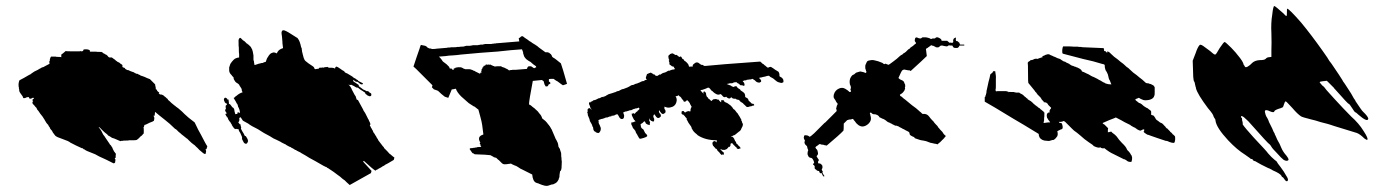

<svg xmlns="http://www.w3.org/2000/svg" viewBox="-20 -606 4607 641"><path d="M498 -324.2 480.5 -341.8Q471.7 -344.7 461.9 -349.6Q460 -349.6 459 -350.6Q458 -351.6 456.1 -351.6L450.2 -353.5L448.2 -354.5L447.3 -355.5Q446.3 -355.5 445.3 -356.4Q443.4 -356.4 442.4 -357.4L440.4 -359.4H437.5Q435.5 -359.4 434.6 -360.4Q433.6 -360.4 432.6 -361.3Q430.7 -361.3 428.7 -363.3Q426.8 -365.2 424.8 -365.2L418.9 -367.2L417 -368.2Q415 -368.2 414.1 -369.1Q413.1 -369.1 412.1 -370.1L410.2 -371.1Q409.2 -372.1 405.3 -372.1Q398.4 -375 396.5 -377.9L397.5 -378.9H396.5Q395.5 -379.9 394.5 -379.9Q392.6 -379.9 391.6 -380.9Q390.6 -380.9 389.6 -381.8L388.7 -382.8V-388.7L386.7 -390.6L384.8 -391.6Q384.8 -392.6 383.8 -392.6Q382.8 -392.6 381.8 -393.6L380.9 -394.5L378.9 -396.5Q377.9 -396.5 377 -397.5L375 -398.4L373 -399.4L371.1 -400.4L370.1 -401.4L369.1 -402.3L367.2 -403.3L365.2 -405.3L363.3 -407.2L361.3 -408.2L353.5 -414.1H345.7Q341.8 -415 337.9 -420.9Q335 -423.8 331.1 -424.8Q329.1 -426.8 326.2 -427.7L324.2 -428.7L322.3 -430.7Q322.3 -431.6 320.3 -431.6L319.3 -432.6Q300.8 -432.6 299.8 -433.6H280.3Q280.3 -437.5 279.3 -438.5Q274.4 -441.4 268.6 -441.4Q259.8 -441.4 258.8 -440.4Q258.8 -438.5 257.8 -437.5Q257.8 -436.5 256.8 -435.5Q252 -433.6 247.1 -435.5L246.1 -434.6H223.6Q200.2 -434.6 199.2 -435.5Q189.5 -426.8 184.6 -423.8V-415Q183.6 -416 174.8 -416Q167 -416 166 -417H150.4Q148.4 -415 146.5 -408.2V-404.3L145.5 -402.3L144.5 -400.4V-399.4Q144.5 -396.5 145.5 -395.5Q145.5 -393.6 144.5 -392.6Q139.6 -389.6 127.9 -383.8Q126 -381.8 120.1 -380.9Q119.1 -379.9 115.2 -377.9L111.3 -376Q109.4 -374 94.7 -367.2L85.9 -361.3L85 -360.4Q84 -359.4 83 -359.4L81.1 -357.4L78.1 -356.4Q58.6 -344.7 44.9 -337.9Q43 -334 42 -326.2V-321.3Q42 -315.4 43 -314.5Q43 -308.6 43.9 -307.6Q44.9 -303.7 43.9 -302.7Q46.9 -295.9 48.8 -293.9Q54.7 -285.2 55.7 -284.2Q56.6 -279.3 58.6 -278.3Q64.5 -278.3 65.4 -279.3Q70.3 -281.2 70.3 -282.2Q71.3 -281.2 73.2 -281.2Q73.2 -282.2 75.2 -282.2Q78.1 -279.3 78.1 -277.3Q80.1 -275.4 85 -277.3Q89.8 -279.3 90.8 -280.3Q91.8 -279.3 91.8 -278.3L93.8 -276.4Q92.8 -275.4 90.8 -275.4L88.9 -274.4Q87.9 -269.5 90.8 -266.6H88.9Q86.9 -261.7 90.8 -257.8L94.7 -253.9Q96.7 -252 97.7 -250L98.6 -249L101.6 -246.1L102.5 -244.1Q103.5 -240.2 108.4 -235.4L114.3 -226.6L122.1 -216.8Q124 -212.9 127 -209Q129.9 -205.1 129.9 -204.1L131.8 -201.2Q132.8 -198.2 137.7 -192.4L138.7 -191.4L140.6 -189.5Q140.6 -188.5 141.6 -187.5L142.6 -185.5L143.6 -183.6L145.5 -181.6Q146.5 -180.7 146.5 -178.7Q146.5 -177.7 148.4 -175.8L149.4 -173.8Q150.4 -173.8 150.4 -172.9L152.3 -170.9Q152.3 -169.9 153.3 -169.9L154.3 -168L155.3 -166L156.2 -164.1Q157.2 -163.1 158.2 -161.1L160.2 -159.2Q160.2 -158.2 162.1 -156.2Q164.1 -154.3 164.1 -153.3Q168.9 -148.4 189.5 -141.6Q210 -134.8 214.8 -129.9Q235.4 -119.1 251 -112.3Q252 -111.3 253.9 -111.3Q255.9 -111.3 256.8 -110.4L259.8 -107.4H261.7Q266.6 -102.5 286.1 -95.7Q297.9 -91.8 310.5 -84L335.9 -72.3Q351.6 -64.5 359.4 -60.5Q360.4 -61.5 362.3 -61.5L364.3 -63.5Q364.3 -67.4 365.2 -68.4V-74.2Q363.3 -76.2 363.3 -77.1V-78.1Q364.3 -79.1 366.2 -79.1V-85.9Q366.2 -90.8 367.2 -91.8L366.2 -93.8Q365.2 -93.8 365.2 -94.7Q363.3 -96.7 363.3 -97.7Q360.4 -99.6 358.4 -105.5Q356.4 -107.4 355.5 -112.3L351.6 -118.2Q350.6 -119.1 350.6 -120.1L348.6 -122.1Q347.7 -123 346.7 -124Q345.7 -125 345.7 -126Q335.9 -139.6 331.1 -147.5Q330.1 -148.4 328.1 -152.3L326.2 -154.3L325.2 -156.2Q324.2 -156.2 324.2 -157.2Q321.3 -162.1 318.4 -168.9Q314.5 -175.8 309.6 -180.7V-181.6Q310.5 -180.7 312.5 -180.7L324.2 -168.9Q331.1 -162.1 336.9 -158.2L339.8 -155.3L340.8 -153.3Q342.8 -153.3 343.8 -152.3L345.7 -151.4Q345.7 -150.4 346.7 -150.4Q347.7 -150.4 348.6 -149.4Q349.6 -148.4 350.6 -148.4Q352.5 -145.5 361.3 -143.6L381.8 -134.8Q383.8 -134.8 384.8 -135.7H388.7Q389.6 -136.7 399.4 -136.7Q410.2 -136.7 411.1 -137.7H425.8Q435.5 -137.7 437.5 -139.6Q438.5 -140.6 441.4 -142.6L443.4 -144.5L447.3 -148.4L448.2 -149.4Q449.2 -150.4 450.2 -151.4Q451.2 -152.3 452.1 -152.3L454.1 -154.3L456.1 -156.2L457 -158.2L459 -159.2Q460 -160.2 460 -165V-170.9Q460 -180.7 459 -181.6Q460 -181.6 460.9 -182.6V-184.6Q461.9 -185.5 461.9 -188.5Q462.9 -189.5 463.9 -189.5Q464.8 -189.5 465.8 -190.4L464.8 -189.5H465.8Q472.7 -193.4 479.5 -196.3Q491.2 -200.2 494.1 -203.1Q494.1 -207 495.1 -208V-213.9Q494.1 -214.8 494.1 -216.8L492.2 -218.8H491.2L497.1 -220.7Q496.1 -222.7 497.1 -226.6Q497.1 -231.4 498 -232.4Q507.8 -223.6 530.3 -206.1Q546.9 -193.4 562.5 -177.7L564.5 -175.8Q567.4 -174.8 569.3 -172.9L578.1 -164.1L580.1 -163.1Q585.9 -157.2 592.8 -152.3L602.5 -144.5Q603.5 -143.6 605.5 -142.6L607.4 -140.6L611.3 -136.7Q621.1 -127 626 -124L627 -123L628.9 -122.1L630.9 -120.1L634.8 -116.2Q640.6 -111.3 645.5 -105.5Q647.5 -103.5 657.2 -95.7Q661.1 -91.8 666 -91.8L668 -99.6Q668.9 -102.5 666 -107.4H667Q670.9 -108.4 669.9 -111.3L670.9 -113.3Q671.9 -114.3 671.9 -118.2Q668.9 -121.1 650.4 -157.2Q643.6 -168 629.9 -197.3Q606.4 -214.8 595.7 -225.6L587.9 -233.4Q585 -235.4 580.1 -240.2Q576.2 -244.1 567.4 -250L565.4 -252Q563.5 -252.9 562.5 -253.9Q561.5 -254.9 551.8 -262.7L546.9 -267.6Q543.9 -269.5 541 -272.5Q541 -274.4 540 -274.4Q539.1 -275.4 539.1 -276.4L537.1 -277.3L534.2 -280.3Q533.2 -281.2 532.2 -282.2Q531.2 -283.2 530.3 -283.2Q527.3 -287.1 522.5 -289.1Q516.6 -292 514.6 -290L511.7 -293L509.8 -293.9Q509.8 -294.9 510.7 -294.9L511.7 -296.9Q510.7 -297.9 507.8 -299.8L504.9 -302.7Q503.9 -303.7 503.9 -305.7L502 -307.6Q502 -306.6 500 -308.6V-310.5V-313.5Q499 -314.5 499 -318.4Q498 -319.3 498 -324.2Z M778.3 -425.8V-414.1Q766.6 -413.1 759.8 -406.2Q753.9 -400.4 749 -392.6L745.1 -380.9V-371.1Q745.1 -363.3 752 -356.4L753.9 -354.5Q753.9 -353.5 754.9 -352.5L755.9 -351.6L759.8 -347.7V-345.7Q759.8 -341.8 762.7 -337.9Q765.6 -332 770.5 -329.1Q773.4 -328.1 776.4 -325.2L778.3 -323.2Q779.3 -322.3 779.3 -321.3Q780.3 -318.4 782.2 -316.4Q783.2 -316.4 783.2 -314.5L784.2 -313.5Q785.2 -312.5 785.2 -311.5Q785.2 -310.5 786.1 -310.5Q787.1 -309.6 787.1 -305.7Q787.1 -301.8 789.1 -299.8Q790 -298.8 790 -297.9Q779.3 -294.9 769.5 -286.1L767.6 -285.2L764.6 -282.2Q763.7 -281.2 762.7 -280.3Q761.7 -279.3 760.7 -279.3H759.8Q763.7 -273.4 768.6 -264.6Q768.6 -262.7 770.5 -260.7Q772.5 -258.8 773.4 -255.9Q773.4 -253.9 774.4 -252.9Q774.4 -250 775.4 -249Q780.3 -240.2 781.2 -230.5L779.3 -229.5Q779.3 -228.5 778.3 -228.5Q777.3 -228.5 777.3 -230.5H776.4Q776.4 -231.4 775.4 -231.4Q772.5 -231.4 772.5 -227.5V-225.6Q766.6 -225.6 765.6 -224.6Q764.6 -227.5 762.7 -235.4Q762.7 -242.2 758.8 -246.1Q757.8 -246.1 756.8 -247.1L754.9 -249L749 -256.8Q747.1 -258.8 745.1 -258.8Q744.1 -259.8 744.1 -260.7V-263.7V-265.6Q743.2 -266.6 743.2 -273.4H740.2Q739.3 -273.4 739.3 -274.4L738.3 -276.4Q733.4 -281.2 730.5 -279.3Q727.5 -277.3 727.5 -274.4Q727.5 -270.5 728.5 -269.5V-268.6Q729.5 -268.6 729.5 -267.6Q729.5 -265.6 730.5 -264.6Q733.4 -260.7 735.4 -260.7Q736.3 -259.8 737.3 -260.7V-258.8Q737.3 -256.8 738.3 -256.8L736.3 -255.9L733.4 -252.9V-249Q733.4 -245.1 734.4 -244.1Q729.5 -236.3 733.4 -233.4Q735.4 -229.5 737.3 -227.5L735.4 -226.6Q733.4 -226.6 733.4 -225.6Q732.4 -225.6 732.4 -224.6Q732.4 -223.6 733.4 -222.7L734.4 -220.7L735.4 -218.8Q736.3 -218.8 736.3 -217.8Q737.3 -216.8 737.3 -214.8Q738.3 -213.9 740.2 -213.9Q741.2 -207 746.1 -201.2L749 -198.2L751 -194.3Q751 -193.4 752.9 -191.4Q753.9 -191.4 753.9 -189.5Q753.9 -187.5 754.9 -187.5Q755.9 -184.6 758.8 -181.6L759.8 -179.7L763.7 -175.8Q764.6 -174.8 765.6 -174.8Q766.6 -175.8 767.6 -175.8H769.5Q769.5 -174.8 772.5 -174.8H776.4Q777.3 -168 782.2 -162.1L788.1 -148.4V-144.5V-141.6Q789.1 -140.6 789.1 -139.6Q789.1 -138.7 790 -137.7Q791 -136.7 791 -135.7Q791 -134.8 792 -133.8Q793 -132.8 794.9 -128.9Q801.8 -123 805.7 -128.9Q807.6 -132.8 808.6 -135.7Q807.6 -135.7 807.6 -136.7V-138.7Q806.6 -139.6 806.6 -141.6L800.8 -151.4Q798.8 -152.3 797.9 -151.4Q796.9 -152.3 794.9 -157.2L793 -161.1L791 -164.1Q790 -165 788.1 -168.9Q787.1 -169.9 787.1 -170.9Q787.1 -171.9 786.1 -172.9L784.2 -176.8Q785.2 -177.7 785.2 -180.7Q785.2 -181.6 784.2 -182.6V-184.6Q783.2 -185.5 783.2 -189.5Q782.2 -190.4 782.2 -191.4H780.3Q778.3 -193.4 777.3 -195.3L775.4 -197.3Q779.3 -201.2 779.3 -207Q779.3 -210.9 778.3 -211.9Q782.2 -213.9 783.2 -214.8L791 -203.1L808.6 -193.4Q818.4 -185.5 840.8 -174.8Q861.3 -161.1 880.9 -151.4Q893.6 -142.6 904.3 -138.7Q918.9 -131.8 920.9 -129.9L928.7 -126Q930.7 -125 933.1 -124Q935.5 -123 935.5 -122.1Q945.3 -117.2 946.3 -116.2Q951.2 -115.2 952.1 -113.3L958 -110.4Q961.9 -108.4 962.9 -107.4Q964.8 -105.5 965.8 -105.5Q967.8 -105.5 968.8 -104.5Q968.8 -103.5 970.7 -103.5L971.7 -102.5Q972.7 -101.6 973.6 -101.6Q974.6 -101.6 975.6 -100.6Q984.4 -96.7 986.3 -94.7L1000 -86.9Q1009.8 -80.1 1032.2 -68.4L1059.6 -52.7L1063.5 -50.8L1067.4 -48.8Q1069.3 -48.8 1070.3 -47.9L1072.3 -45.9L1074.2 -44.9Q1077.1 -43.9 1079.1 -42L1093.8 -32.2Q1103.5 -25.4 1105.5 -23.4Q1107.4 -21.5 1116.2 -15.6Q1122.1 -9.8 1127.9 -5.9L1130.9 -3.9L1137.7 2.9Q1138.7 3.9 1142.1 6.8Q1145.5 9.8 1147.5 11.7Q1168.9 0 1218.8 -28.3Q1218.8 -32.2 1219.7 -33.2Q1220.7 -34.2 1220.7 -35.2Q1199.2 -58.6 1191.4 -67.4Q1194.3 -67.4 1195.3 -68.4Q1222.7 -43 1233.4 -36.1L1234.4 -37.1Q1236.3 -39.1 1239.3 -40Q1240.2 -40 1241.7 -41Q1243.2 -42 1244.1 -43Q1245.1 -43.9 1246.1 -43.9L1250 -45.9Q1253.9 -47.9 1254.9 -48.8Q1256.8 -50.8 1259.8 -51.8Q1262.7 -52.7 1265.6 -55.7Q1270.5 -57.6 1294.9 -72.3Q1294.9 -75.2 1295.9 -76.2Q1295.9 -79.1 1296.9 -80.1Q1294.9 -81.1 1292.5 -83Q1290 -85 1289.1 -85.9Q1286.1 -87.9 1283.2 -90.8Q1283.2 -91.8 1282.2 -91.8Q1281.2 -91.8 1280.3 -92.8Q1276.4 -96.7 1273.4 -100.6L1263.7 -110.4L1262.7 -111.3Q1261.7 -111.3 1261.7 -113.3Q1261.7 -115.2 1260.7 -115.2L1256.8 -119.1Q1255.9 -120.1 1255.9 -121.1L1253.9 -123L1252.9 -125L1251 -127Q1245.1 -134.8 1242.2 -138.7Q1242.2 -140.6 1241.2 -141.6Q1239.3 -143.6 1238.3 -145.5L1235.4 -151.4Q1233.4 -153.3 1230.5 -159.2Q1230.5 -160.2 1229.5 -160.2L1228.5 -162.1L1226.6 -164.1L1225.6 -167L1224.6 -169.9Q1222.7 -171.9 1220.7 -176.8Q1218.8 -178.7 1217.8 -181.6Q1216.8 -184.6 1214.8 -186.5Q1214.8 -188.5 1215.8 -189.5L1216.8 -191.4L1214.8 -197.3Q1210.9 -204.1 1210.9 -206.1Q1209 -208 1206.1 -214.8Q1202.1 -221.7 1199.2 -228.5Q1195.3 -234.4 1193.4 -237.3L1192.4 -240.2Q1177.7 -266.6 1174.8 -272.5H1172.9Q1170.9 -272.5 1170.9 -273.4Q1170.9 -275.4 1169.9 -276.4L1168 -282.2Q1168 -284.2 1167 -285.2Q1165 -287.1 1164.1 -289.1Q1158.2 -300.8 1155.3 -305.7Q1150.4 -318.4 1142.6 -324.2Q1144.5 -322.3 1149.4 -322.3Q1151.4 -322.3 1152.3 -323.2L1162.1 -318.4Q1163.1 -317.4 1167 -315.4L1170.9 -313.5H1174.8Q1181.6 -307.6 1186.5 -304.7Q1193.4 -300.8 1195.3 -298.8L1197.3 -297.9Q1199.2 -296.9 1199.2 -295.9Q1199.2 -293.9 1200.2 -293L1202.1 -291Q1203.1 -291 1204.1 -290L1205.1 -289.1L1207 -287.1Q1209 -287.1 1210 -286.1Q1214.8 -283.2 1218.8 -286.1Q1219.7 -287.1 1219.7 -291Q1219.7 -293 1218.8 -293.9Q1216.8 -295.9 1213.9 -296.9L1210 -300.8Q1209 -301.8 1207 -301.8H1203.1Q1203.1 -302.7 1200.2 -303.7L1196.3 -305.7Q1192.4 -306.6 1189.5 -309.6Q1180.7 -316.4 1177.7 -318.4V-321.3V-322.3Q1166 -330.1 1160.2 -334Q1160.2 -335 1159.2 -335.9V-337.9Q1158.2 -338.9 1158.2 -339.8Q1159.2 -338.9 1163.1 -336.9Q1167 -333 1169.9 -333H1173.8L1175.8 -331.1L1177.7 -330.1L1179.7 -328.1Q1183.6 -324.2 1187.5 -324.2Q1191.4 -324.2 1191.4 -326.2V-328.1L1175.8 -335.9V-336.9Q1175.8 -337.9 1173.8 -338.9L1171.9 -339.8L1169.9 -340.8L1168 -342.8L1164.1 -344.7Q1164.1 -345.7 1162.1 -345.7L1161.1 -346.7L1159.2 -347.7L1156.2 -350.6L1136.7 -362.3L1135.7 -361.3L1133.8 -363.3Q1132.8 -363.3 1131.8 -364.3L1130.9 -365.2Q1129.9 -366.2 1129.9 -367.2Q1127.9 -369.1 1126 -370.1Q1123 -371.1 1121.1 -373L1119.1 -374Q1119.1 -375 1118.2 -375L1109.4 -380.9Q1105.5 -382.8 1103.5 -383.8Q1101.6 -383.8 1099.6 -380.9Q1098.6 -379.9 1098.6 -377Q1093.8 -379.9 1086.9 -379.9H1078.1Q1075.2 -380.9 1073.2 -382.8Q1072.3 -381.8 1064.5 -381.8Q1063.5 -380.9 1061.5 -380.9Q1060.5 -379.9 1059.6 -379.9Q1058.6 -380.9 1057.6 -380.9Q1056.6 -379.9 1045.9 -379.9Q1044.9 -378.9 1044.9 -377L1032.2 -375Q1029.3 -377 1029.3 -377.9V-378.9L1028.3 -380.9Q1028.3 -382.8 1009.8 -394.5L1000 -402.3L998 -404.3L997.1 -406.2Q996.1 -406.2 996.1 -407.2Q996.1 -409.2 995.1 -410.2L994.1 -412.1Q993.2 -415 991.2 -422.9Q990.2 -427.7 988.3 -434.6Q988.3 -440.4 987.3 -441.4V-445.3Q986.3 -445.3 986.3 -447.3L985.4 -448.2Q981.4 -467.8 975.6 -475.6Q972.7 -480.5 970.7 -480.5Q936.5 -502.9 930.7 -503.9Q929.7 -504.9 926.8 -504.9Q921.9 -504.9 920.9 -501Q919.9 -500 919.9 -495.1Q921.9 -482.4 922.9 -465.8Q922.9 -457 923.8 -456.1Q923.8 -450.2 924.8 -449.2V-445.3Q912.1 -441.4 907.2 -433.6Q904.3 -427.7 903.3 -427.7Q897.5 -431.6 891.6 -430.7Q884.8 -428.7 881.8 -425.8Q877 -420.9 874 -415Q871.1 -412.1 867.2 -399.4Q864.3 -399.4 863.3 -398.4Q861.3 -398.4 860.4 -397.5Q859.4 -397.5 858.4 -396.5Q857.4 -395.5 852.5 -395.5Q851.6 -394.5 848.6 -394.5Q847.7 -393.6 844.7 -393.6L838.9 -391.6L830.1 -388.7Q829.1 -389.6 829.1 -393.6Q828.1 -394.5 828.1 -398.4Q828.1 -402.3 827.1 -403.3Q826.2 -404.3 826.2 -408.2V-420.9Q824.2 -435.5 821.3 -442.4Q819.3 -444.3 818.4 -447.3L817.4 -449.2L811.5 -455.1L809.6 -457Q808.6 -457 807.6 -458L805.7 -460Q804.7 -460.9 803.7 -460.9Q802.7 -460.9 802.7 -461.9L796.9 -467.8L791 -471.7L784.2 -478.5Q780.3 -481.4 778.3 -476.6Q777.3 -475.6 777.3 -474.6Q776.4 -473.6 776.4 -471.7Q776.4 -448.2 777.3 -447.3Q777.3 -426.8 778.3 -425.8Z M1812.5 -334V-341.8Q1813.5 -342.8 1828.1 -342.8Q1836.9 -335.9 1841.8 -334Q1849.6 -328.1 1853.5 -325.2L1859.4 -321.3L1868.2 -324.2L1873 -326.2Q1857.4 -381.8 1852.5 -394.5L1837.9 -406.2Q1832 -411.1 1826.2 -414.1L1823.2 -417Q1822.3 -421.9 1818.4 -425.8L1816.4 -426.8Q1816.4 -427.7 1815.4 -427.7L1813.5 -429.7L1807.6 -431.6H1800.8L1779.3 -447.3Q1776.4 -449.2 1772.5 -453.1Q1769.5 -454.1 1766.6 -457L1764.6 -458Q1755.9 -462.9 1752.9 -465.8Q1747.1 -468.8 1745.1 -470.7Q1744.1 -470.7 1744.1 -471.7L1742.2 -472.7L1740.2 -474.6L1738.3 -475.6Q1730.5 -480.5 1727.5 -483.4L1723.6 -485.4Q1721.7 -485.4 1720.7 -484.4L1718.8 -483.4L1716.8 -481.4Q1712.9 -478.5 1711.9 -478.5Q1711.9 -474.6 1712.9 -473.6Q1712.9 -468.8 1713.9 -467.8Q1685.5 -465.8 1642.6 -461.9Q1636.7 -461.9 1634.8 -460.9H1630.9Q1629.9 -460 1624 -460Q1622.1 -459 1616.2 -459H1603.5H1598.6Q1596.7 -458 1593.8 -458Q1592.8 -457 1590.8 -457H1584Q1583 -456.1 1578.1 -456.1Q1577.1 -455.1 1574.2 -455.1H1571.3H1560.5Q1556.6 -455.1 1555.7 -454.1Q1550.8 -454.1 1549.8 -453.1H1540H1536.1Q1535.2 -452.1 1532.2 -452.1Q1531.2 -451.2 1530.3 -451.2Q1529.3 -450.2 1517.6 -450.2Q1516.6 -449.2 1505.9 -449.2Q1504.9 -448.2 1493.2 -448.2H1485.4Q1484.4 -447.3 1479.5 -447.3H1474.6Q1473.6 -446.3 1471.7 -446.3H1470.7Q1449.2 -444.3 1436.5 -443.4Q1435.5 -442.4 1421.9 -442.4L1419.9 -443.4Q1418 -443.4 1417 -444.3H1413.1L1409.2 -446.3L1407.2 -447.3L1403.3 -451.2L1399.4 -453.1Q1388.7 -455.1 1384.8 -456.1Q1384.8 -454.1 1383.8 -453.1Q1382.8 -452.1 1382.8 -450.2Q1382.8 -448.2 1381.8 -447.3Q1380.9 -446.3 1380.9 -444.3Q1380.9 -442.4 1379.9 -441.4Q1376 -429.7 1371.1 -416L1360.4 -383.8L1369.1 -376Q1377 -368.2 1391.6 -353.5Q1406.2 -338.9 1423.8 -321.3L1421.9 -314.5L1428.7 -307.6L1437.5 -304.7L1442.4 -302.7Q1453.1 -292 1464.8 -283.2L1476.6 -279.3Q1480.5 -289.1 1488.3 -307.6Q1494.1 -307.6 1495.1 -308.6Q1498 -308.6 1499 -309.6H1502Q1505.9 -297.9 1519.5 -284.2L1544.9 -261.7Q1556.6 -253.9 1561.5 -251L1564.5 -250Q1567.4 -248 1569.3 -246.1Q1571.3 -245.1 1574.2 -242.2L1577.1 -240.2L1584 -214.8Q1587.9 -201.2 1589.8 -188.5L1593.8 -157.2Q1592.8 -156.2 1591.8 -156.2Q1579.1 -152.3 1579.1 -142.6Q1579.1 -138.7 1582 -132.8L1583 -130.9Q1584 -130.9 1584 -129.9Q1583 -128.9 1582 -128.9V-125Q1584 -123 1585 -123Q1584 -122.1 1584 -120.1Q1585.9 -118.2 1586.9 -116.2Q1585.9 -115.2 1580.1 -115.2Q1573.2 -115.2 1572.3 -114.3Q1571.3 -113.3 1566.4 -113.3Q1565.4 -112.3 1559.6 -112.3Q1558.6 -111.3 1550.8 -111.3Q1545.9 -109.4 1549.8 -105.5Q1555.7 -96.7 1556.6 -95.7Q1558.6 -93.8 1560.5 -93.8L1562.5 -92.8Q1562.5 -91.8 1563.5 -91.8Q1564.5 -90.8 1567.4 -90.8Q1603.5 -89.8 1617.2 -87.9L1621.1 -85.9Q1623 -84 1625 -84L1628.9 -81.1L1636.7 -79.1L1643.6 -72.3H1644.5L1646.5 -70.3L1648.4 -68.4L1651.4 -65.4L1655.3 -61.5Q1659.2 -57.6 1663.1 -57.6H1666Q1674.8 -57.6 1675.8 -58.6Q1681.6 -58.6 1682.6 -59.6H1686.5Q1686.5 -58.6 1698.2 -53.7Q1703.1 -52.7 1710 -47.9Q1719.7 -41 1721.7 -41Q1738.3 -33.2 1756.8 -23.4Q1758.8 -1 1769.5 3.9L1775.4 5.9Q1777.3 5.9 1778.3 6.8Q1779.3 7.8 1780.3 7.8Q1787.1 9.8 1788.1 10.7Q1789.1 11.7 1791 11.7Q1798.8 14.6 1804.7 14.6Q1808.6 14.6 1809.6 13.7Q1812.5 13.7 1813.5 12.7Q1816.4 11.7 1822.3 9.8Q1827.1 9.8 1828.1 8.8L1832 6.8Q1838.9 3.9 1842.8 -2.9L1843.8 -4.9Q1843.8 -5.9 1844.7 -6.8L1845.7 -7.8V-9.8Q1845.7 -11.7 1846.7 -12.7Q1847.7 -13.7 1847.7 -15.6Q1847.7 -24.4 1848.6 -25.4Q1848.6 -30.3 1849.6 -31.2V-34.2Q1851.6 -34.2 1852.5 -37.1Q1855.5 -41 1855.5 -63.5V-68.4Q1854.5 -69.3 1854.5 -79.1Q1853.5 -81.1 1853.5 -91.8Q1853.5 -96.7 1852.5 -97.7Q1851.6 -98.6 1851.6 -100.6Q1851.6 -102.5 1850.6 -103.5Q1849.6 -104.5 1849.6 -107.4L1848.6 -109.4L1847.7 -111.3Q1845.7 -113.3 1845.7 -114.3Q1843.8 -116.2 1843.8 -121.1Q1842.8 -129.9 1837.9 -137.7Q1834 -143.6 1833 -147.5L1821.3 -174.8L1820.3 -175.8L1819.3 -177.7L1818.4 -179.7Q1816.4 -181.6 1815.4 -184.6L1813.5 -186.5Q1812.5 -187.5 1812.5 -188.5L1810.5 -190.4Q1806.6 -196.3 1800.8 -202.1Q1799.8 -203.1 1790 -210.9Q1788.1 -219.7 1781.2 -226.6Q1776.4 -234.4 1766.6 -242.2L1765.6 -243.2L1763.7 -245.1L1761.7 -246.1L1759.8 -248Q1757.8 -249 1756.8 -250L1754.9 -252Q1753.9 -252.9 1751 -254.9Q1748 -255.9 1746.1 -257.8Q1746.1 -269.5 1758.8 -335.9Q1782.2 -337.9 1789.1 -338.9L1794.9 -335Q1796.9 -327.1 1797.9 -324.2Q1800.8 -318.4 1801.8 -317.4Q1807.6 -317.4 1808.6 -318.4Q1811.5 -322.3 1811.5 -324.2H1812.5L1817.4 -327.1Q1818.4 -328.1 1816.4 -331.1Q1814.5 -333 1812.5 -334ZM1770.5 -381.8 1766.6 -379.9Q1765.6 -378.9 1764.6 -378.9Q1763.7 -378.9 1763.7 -377.9Q1762.7 -378.9 1758.8 -380.9Q1754.9 -384.8 1750 -384.8Q1744.1 -384.8 1743.2 -383.8Q1740.2 -380.9 1739.3 -376Q1727.5 -375 1702.1 -373H1691.4Q1690.4 -372.1 1683.6 -372.1Q1682.6 -371.1 1679.7 -371.1Q1678.7 -371.1 1676.8 -373Q1674.8 -375 1673.8 -375Q1669.9 -377 1668 -377.9L1664.1 -379.9L1655.3 -382.8L1653.3 -384.8H1650.4H1644.5Q1633.8 -384.8 1632.8 -383.8Q1630.9 -383.8 1629.9 -384.8Q1628.9 -385.7 1627 -385.7L1625 -386.7Q1622.1 -387.7 1618.2 -389.6Q1618.2 -390.6 1617.2 -390.6Q1614.3 -390.6 1613.3 -389.6Q1612.3 -389.6 1611.3 -390.6Q1607.4 -390.6 1607.4 -389.6Q1606.4 -390.6 1603.5 -390.6Q1600.6 -390.6 1599.6 -386.7H1597.7Q1594.7 -386.7 1594.7 -385.7Q1593.8 -384.8 1593.8 -382.8V-381.8H1591.8Q1590.8 -381.8 1590.8 -377.9L1589.8 -377L1588.9 -376Q1586.9 -374 1587.9 -373V-370.1Q1586.9 -370.1 1586.9 -369.1Q1585.9 -367.2 1586.9 -366.2Q1587.9 -365.2 1587.9 -364.3Q1586.9 -363.3 1584 -363.3Q1583 -362.3 1583 -359.4Q1578.1 -361.3 1573.2 -364.3Q1566.4 -367.2 1564.5 -369.1Q1559.6 -370.1 1557.6 -372.1L1551.8 -374Q1550.8 -375 1544.9 -375H1537.1Q1536.1 -374 1530.3 -376Q1529.3 -377 1527.3 -377Q1525.4 -378.9 1522.5 -379.9Q1521.5 -380.9 1518.6 -380.9Q1517.6 -381.8 1516.6 -381.8Q1513.7 -381.8 1512.7 -380.9Q1511.7 -380.9 1510.7 -381.8Q1506.8 -381.8 1506.8 -380.9Q1505.9 -378.9 1503.9 -380.9Q1502.9 -381.8 1501 -379.9L1499 -377.9Q1498 -377 1497.1 -377.9Q1495.1 -379.9 1495.1 -377Q1495.1 -375 1494.1 -374V-373L1493.2 -372.1L1490.2 -374L1486.3 -377.9Q1485.4 -377 1482.4 -377L1480.5 -378.9Q1480.5 -381.8 1479.5 -382.8L1474.6 -387.7L1470.7 -391.6Q1468.8 -393.6 1466.8 -394.5L1459 -400.4Q1456.1 -403.3 1455.1 -406.2L1453.1 -408.2L1452.1 -409.2Q1451.2 -410.2 1451.2 -411.1L1445.3 -417L1468.8 -418.9Q1469.7 -418.9 1472.2 -419.4Q1474.6 -419.9 1479.5 -420.4Q1484.4 -420.9 1489.3 -420.9Q1505.9 -421.9 1518.6 -423.8Q1559.6 -427.7 1584 -429.7Q1647.5 -433.6 1685.5 -438.5Q1716.8 -441.4 1722.7 -441.4Q1723.6 -440.4 1725.6 -433.6Q1726.6 -432.6 1726.6 -427.7L1729.5 -418.9Q1731.4 -414.1 1732.4 -414.1Q1732.4 -413.1 1737.3 -408.2Q1746.1 -401.4 1751 -399.4Q1758.8 -391.6 1769.5 -384.8V-383.8Q1770.5 -382.8 1770.5 -381.8Z M2460 -334V-335.9Q2462.9 -335.9 2463.9 -336.9Q2464.8 -337.9 2468.8 -337.9H2470.7L2472.7 -338.9Q2472.7 -339.8 2473.6 -339.8H2477.5Q2478.5 -340.8 2485.4 -340.8L2493.2 -342.8L2495.1 -340.8Q2499 -338.9 2500 -337.9L2503.9 -334L2506.8 -332Q2507.8 -331.1 2509.8 -331.1Q2511.7 -331.1 2512.7 -330.1Q2516.6 -330.1 2517.6 -331.1Q2517.6 -332 2519.5 -332L2520.5 -333Q2520.5 -335 2521.5 -335Q2520.5 -340.8 2514.6 -344.7Q2514.6 -345.7 2515.6 -346.7Q2519.5 -346.7 2520.5 -347.7H2523.4L2525.4 -348.6L2535.2 -350.6L2541 -352.5Q2545.9 -352.5 2546.9 -353.5Q2552.7 -347.7 2556.6 -346.7Q2562.5 -343.8 2566.4 -339.8L2568.4 -337.9L2570.3 -336.9L2572.3 -335Q2576.2 -332 2580.1 -331.1L2587.9 -329.1Q2590.8 -329.1 2591.8 -330.1Q2593.8 -330.1 2594.7 -331.1Q2595.7 -332 2595.7 -335Q2595.7 -340.8 2592.8 -343.8Q2588.9 -348.6 2583 -350.6Q2582 -351.6 2582 -359.4Q2580.1 -365.2 2579.1 -366.2Q2577.1 -368.2 2576.2 -368.2Q2575.2 -368.2 2573.2 -370.1Q2570.3 -371.1 2561.5 -377.9Q2560.5 -378.9 2556.6 -380.9Q2555.7 -380.9 2553.7 -382.8Q2548.8 -382.8 2543.9 -379.9Q2541 -380.9 2536.1 -385.7L2535.2 -386.7L2533.2 -387.7L2531.2 -389.6L2529.3 -391.6L2527.3 -392.6L2525.4 -393.6L2522.5 -396.5L2520.5 -398.4Q2519.5 -398.4 2519.5 -399.4L2517.6 -400.4Q2378.9 -390.6 2333 -385.7Q2328.1 -386.7 2327.1 -388.7Q2326.2 -389.6 2321.3 -389.6Q2320.3 -390.6 2319.3 -390.6Q2318.4 -390.6 2318.4 -391.6Q2318.4 -392.6 2316.4 -392.6L2315.4 -393.6Q2312.5 -396.5 2308.6 -397.5Q2302.7 -398.4 2297.9 -393.6Q2291 -389.6 2293 -383.8H2288.1Q2283.2 -383.8 2282.2 -382.8Q2279.3 -384.8 2279.3 -386.7Q2279.3 -389.6 2277.3 -391.6Q2277.3 -392.6 2276.4 -392.6L2275.4 -394.5L2273.4 -396.5L2271.5 -398.4Q2267.6 -402.3 2264.6 -403.3Q2263.7 -406.2 2261.7 -408.2Q2260.7 -409.2 2260.7 -408.2Q2259.8 -408.2 2258.8 -409.2Q2256.8 -411.1 2256.8 -413.1L2254.9 -415Q2253.9 -416 2253.9 -417Q2252 -418 2251 -417Q2250 -416 2247.1 -416L2244.1 -418.9Q2244.1 -419.9 2242.2 -419.9L2241.2 -420.9Q2239.3 -422.9 2237.3 -422.9Q2236.3 -421.9 2233.4 -422.9Q2232.4 -423.8 2231.4 -424.8Q2230.5 -425.8 2229.5 -425.8Q2228.5 -425.8 2227.5 -426.8L2226.6 -427.7Q2221.7 -427.7 2220.7 -426.8Q2219.7 -425.8 2216.8 -425.8V-423.8Q2215.8 -422.9 2215.8 -423.8Q2214.8 -423.8 2213.9 -422.9Q2210 -418.9 2211.9 -413.1Q2211.9 -408.2 2214.8 -405.3L2212.9 -404.3Q2212.9 -400.4 2214.8 -398.4V-391.6Q2214.8 -390.6 2219.7 -387.7Q2223.6 -383.8 2226.6 -383.8H2228.5Q2230.5 -381.8 2230.5 -379.9Q2231.4 -378.9 2233.4 -376Q2231.4 -374 2229.5 -374Q2224.6 -374 2223.6 -373Q2221.7 -373 2220.7 -372.1Q2218.8 -372.1 2217.8 -371.1Q2216.8 -371.1 2215.8 -370.1H2211.9L2208 -368.2Q2207 -367.2 2203.1 -365.2Q2202.1 -364.3 2198.2 -364.3V-362.3Q2196.3 -364.3 2191.4 -361.3L2189.5 -360.4Q2189.5 -359.4 2188.5 -359.4Q2187.5 -359.4 2186.5 -358.4L2185.5 -357.4L2184.6 -356.4Q2183.6 -357.4 2181.6 -357.4L2179.7 -355.5H2178.7L2176.8 -353.5Q2175.8 -352.5 2174.8 -352.5Q2172.9 -354.5 2172.9 -352.5Q2172.9 -351.6 2171.9 -352.5Q2170.9 -353.5 2168.9 -353.5Q2167 -353.5 2167 -355.5L2165 -357.4H2162.1L2160.2 -359.4Q2159.2 -359.4 2157.2 -360.8Q2155.3 -362.3 2153.3 -363.3Q2151.4 -365.2 2151.4 -363.3Q2151.4 -362.3 2150.4 -362.3Q2148.4 -361.3 2147.5 -362.3Q2146.5 -363.3 2145.5 -361.3V-360.4Q2139.6 -359.4 2139.6 -357.4L2136.7 -348.6Q2134.8 -343.8 2139.6 -340.8Q2137.7 -338.9 2135.7 -338.9Q2132.8 -338.9 2130.9 -336.9V-335Q2126 -336.9 2116.2 -331.1Q2105.5 -326.2 2098.6 -325.2V-323.2L2097.7 -324.2Q2096.7 -323.2 2095.7 -323.2Q2094.7 -322.3 2092.8 -322.3Q2088.9 -322.3 2087.9 -321.3Q2086.9 -320.3 2085.9 -320.3Q2076.2 -313.5 2060.5 -308.6Q2056.6 -308.6 2055.7 -307.6Q2054.7 -306.6 2053.7 -306.6Q2048.8 -304.7 2047.9 -303.7L2046.9 -302.7L2045.9 -301.8L2044.9 -302.7L2039.1 -300.8L2037.1 -299.8L2035.2 -298.8Q2034.2 -297.9 2032.2 -297.9L2023.4 -294.9Q2017.6 -293 2013.7 -292Q2009.8 -291 2007.8 -289.1Q2006.8 -289.1 2005.9 -288.1L2003.9 -287.1Q2002 -285.2 2001 -285.2Q2000 -284.2 1998 -284.2Q1997.1 -283.2 1994.1 -283.2V-281.2Q1993.2 -281.2 1992.2 -282.2Q1992.2 -283.2 1987.3 -281.2Q1983.4 -279.3 1982.4 -278.3Q1978.5 -278.3 1977.5 -277.3Q1972.7 -275.4 1971.7 -274.4Q1970.7 -273.4 1969.7 -273.4Q1968.8 -272.5 1966.8 -272.5Q1965.8 -271.5 1961.9 -271.5Q1958 -267.6 1951.2 -265.6V-264.6V-263.7H1950.2L1949.2 -264.6H1948.2Q1947.3 -264.6 1947.3 -263.7H1946.3Q1947.3 -261.7 1946.3 -260.7Q1946.3 -257.8 1947.3 -256.8Q1948.2 -255.9 1950.2 -249Q1951.2 -244.1 1954.1 -242.2V-240.2H1953.1Q1953.1 -242.2 1950.2 -244.1Q1947.3 -246.1 1945.3 -244.1Q1941.4 -243.2 1941.4 -237.3Q1942.4 -236.3 1942.4 -234.4L1941.4 -233.4Q1940.4 -232.4 1940.4 -231.4L1942.4 -225.6V-221.7Q1949.2 -207 1949.2 -202.1Q1957 -190.4 1958 -183.6L1960 -181.6V-178.7Q1960.9 -177.7 1960.9 -173.8Q1962.9 -168 1965.8 -167Q1966.8 -166 1967.8 -166Q1968.8 -166 1968.8 -165Q1968.8 -164.1 1970.7 -164.1L1971.7 -163.1Q1972.7 -162.1 1979.5 -162.1Q1982.4 -165 1984.4 -168.9Q1987.3 -176.8 1984.4 -182.6Q1983.4 -183.6 1983.4 -185.5Q1982.4 -186.5 1982.4 -187.5L1981.4 -189.5L1980.5 -191.4Q1979.5 -192.4 1979.5 -193.4Q1978.5 -194.3 1978.5 -199.2Q1979.5 -202.1 1977.5 -204.1Q1977.5 -205.1 1978.5 -205.1Q1980.5 -207 1983.4 -207Q1984.4 -207 1985.4 -208Q1986.3 -209 1990.2 -209L1999 -211.9L2000 -212.9Q2002.9 -212.9 2003.9 -213.9H2007.8Q2014.6 -217.8 2021.5 -217.8V-219.7Q2022.5 -218.8 2031.2 -220.7Q2033.2 -222.7 2037.1 -223.6Q2038.1 -224.6 2041 -224.6L2043 -222.7L2043.9 -220.7Q2044.9 -220.7 2044.9 -219.7Q2046.9 -214.8 2047.9 -213.9Q2052.7 -207 2058.6 -209Q2059.6 -209 2062.5 -211.9Q2064.5 -220.7 2063.5 -221.7L2060.5 -230.5Q2067.4 -234.4 2073.2 -234.4Q2074.2 -235.4 2075.2 -235.4Q2078.1 -235.4 2079.1 -236.3L2080.1 -238.3Q2080.1 -237.3 2081.1 -237.3H2083Q2084 -238.3 2087.9 -238.3Q2088.9 -239.3 2089.8 -239.3L2095.7 -242.2Q2098.6 -242.2 2099.6 -243.2Q2100.6 -244.1 2104.5 -244.1Q2110.4 -245.1 2112.3 -247.1Q2113.3 -246.1 2113.3 -245.1L2115.2 -243.2Q2115.2 -242.2 2114.3 -241.2L2112.3 -239.3Q2111.3 -238.3 2110.4 -237.3Q2109.4 -236.3 2108.4 -236.3V-234.4H2107.4Q2103.5 -232.4 2098.6 -225.6L2096.7 -227.5Q2095.7 -228.5 2093.8 -227.5Q2092.8 -226.6 2088.9 -226.6Q2088.9 -219.7 2091.8 -215.8Q2094.7 -210.9 2096.7 -206.1Q2099.6 -205.1 2101.6 -200.2Q2096.7 -200.2 2094.7 -198.2Q2093.8 -197.3 2087.9 -197.3Q2087.9 -192.4 2086.9 -191.4L2088.9 -189.5Q2088.9 -187.5 2089.8 -186.5Q2089.8 -185.5 2090.8 -184.6Q2092.8 -178.7 2093.8 -177.7L2095.7 -175.8L2097.7 -173.8L2098.6 -171.9L2100.6 -169.9Q2101.6 -168.9 2101.6 -167L2102.5 -166V-164.1Q2103.5 -164.1 2103.5 -162.1L2104.5 -161.1Q2105.5 -160.2 2105.5 -159.2Q2105.5 -158.2 2106.4 -158.2L2109.4 -152.3Q2110.4 -151.4 2112.3 -147.5Q2113.3 -144.5 2114.3 -144.5L2116.2 -142.6Q2119.1 -142.6 2128.9 -145.5Q2137.7 -148.4 2139.6 -150.4Q2140.6 -150.4 2140.6 -152.3V-154.3L2139.6 -156.2Q2138.7 -156.2 2138.7 -157.2L2136.7 -159.2L2133.8 -162.1Q2131.8 -167 2128.9 -171.9L2127.9 -173.8Q2127 -173.8 2127 -174.8Q2126 -174.8 2124 -176.8H2123Q2123 -177.7 2122.1 -178.7L2121.1 -179.7Q2120.1 -180.7 2120.1 -182.6Q2119.1 -183.6 2119.1 -188.5L2118.2 -190.4L2120.1 -192.4Q2124 -194.3 2125 -195.3L2130.9 -201.2Q2133.8 -200.2 2134.8 -197.3Q2134.8 -195.3 2136.7 -193.4Q2137.7 -192.4 2141.6 -190.4Q2144.5 -190.4 2146.5 -188.5H2148.4Q2148.4 -189.5 2149.4 -189.5V-194.3Q2151.4 -196.3 2149.4 -199.2Q2149.4 -201.2 2147.5 -203.1V-206.1Q2148.4 -207 2147.5 -209V-210.9Q2149.4 -209 2149.4 -207L2152.3 -204.1Q2154.3 -202.1 2155.3 -202.1Q2157.2 -202.1 2159.2 -200.2Q2162.1 -200.2 2163.1 -201.2Q2164.1 -202.1 2164.1 -209Q2163.1 -211.9 2161.1 -215.8Q2161.1 -222.7 2164.1 -223.6L2165 -224.6Q2165 -223.6 2167 -221.7Q2168 -220.7 2168 -219.7Q2168 -218.8 2168.9 -218.8L2169.9 -216.8L2172.9 -213.9Q2173.8 -212.9 2174.8 -212.9L2175.8 -211.9Q2180.7 -211.9 2182.6 -213.9L2186.5 -217.8Q2186.5 -223.6 2184.6 -225.6L2181.6 -228.5L2180.7 -230.5Q2178.7 -235.4 2180.7 -237.3H2181.6Q2183.6 -232.4 2189.5 -226.6Q2190.4 -225.6 2193.4 -225.6Q2196.3 -225.6 2198.2 -227.5L2202.1 -231.4Q2202.1 -238.3 2200.2 -240.2L2198.2 -242.2V-250L2207 -247.1Q2210.9 -246.1 2216.8 -247.1Q2234.4 -250 2238.3 -265.6Q2241.2 -276.4 2235.4 -284.2Q2236.3 -285.2 2240.2 -285.2Q2244.1 -287.1 2246.1 -288.1Q2247.1 -287.1 2247.1 -286.1L2249 -284.2L2251 -283.2L2253.9 -280.3Q2255.9 -276.4 2256.8 -275.4L2260.7 -271.5Q2261.7 -270.5 2261.7 -269.5Q2261.7 -267.6 2262.7 -267.6L2263.7 -266.6Q2264.6 -265.6 2269.5 -267.6Q2273.4 -270.5 2273.4 -272.5L2278.3 -267.6L2280.3 -265.6L2281.2 -263.7L2283.2 -261.7V-259.8Q2284.2 -258.8 2286.1 -254.9Q2287.1 -252 2289.1 -250Q2288.1 -247.1 2286.1 -243.2Q2285.2 -242.2 2285.2 -234.4H2281.2H2279.3Q2279.3 -235.4 2277.3 -235.4Q2276.4 -234.4 2275.4 -234.4Q2274.4 -233.4 2272.5 -233.4Q2271.5 -232.4 2270.5 -232.4Q2269.5 -232.4 2268.6 -231.4L2269.5 -230.5H2268.6Q2265.6 -230.5 2265.6 -231.4L2262.7 -234.4V-235.4Q2256.8 -235.4 2255.9 -234.4V-231.4Q2254.9 -230.5 2254.9 -227.5L2256.8 -225.6Q2256.8 -223.6 2258.8 -223.6H2260.7L2264.6 -219.7L2266.6 -217.8Q2267.6 -216.8 2267.6 -215.8L2269.5 -213.9L2272.5 -210.9V-207Q2273.4 -206.1 2275.4 -202.1L2278.3 -196.3Q2284.2 -187.5 2285.2 -186.5Q2287.1 -184.6 2288.1 -181.6Q2289.1 -180.7 2289.1 -177.7L2291 -174.8Q2294.9 -166 2305.7 -158.2L2309.6 -154.3Q2335 -137.7 2373 -137.7V-134.8Q2372.1 -133.8 2372.1 -130.9Q2368.2 -131.8 2368.2 -135.7Q2361.3 -133.8 2360.4 -132.8Q2358.4 -130.9 2358.4 -126Q2360.4 -119.1 2361.3 -118.2H2363.3V-115.2Q2364.3 -114.3 2365.2 -114.3Q2366.2 -114.3 2367.2 -113.3V-111.3L2368.2 -110.4H2369.1Q2374 -108.4 2375 -103.5L2380.9 -97.7L2382.8 -95.7L2383.8 -93.8Q2384.8 -93.8 2384.8 -92.8L2387.7 -89.8L2389.6 -88.9H2390.6Q2390.6 -89.8 2391.6 -89.8Q2392.6 -88.9 2392.6 -90.8Q2393.6 -90.8 2394.5 -89.8Q2396.5 -89.8 2397.5 -90.8Q2396.5 -91.8 2396.5 -94.7Q2396.5 -96.7 2395.5 -97.7Q2394.5 -98.6 2393.6 -98.6L2392.6 -99.6L2388.7 -103.5L2386.7 -105.5L2385.7 -107.4Q2384.8 -107.4 2384.8 -108.4Q2387.7 -108.4 2389.6 -106.4Q2390.6 -105.5 2398.4 -105.5Q2405.3 -107.4 2406.2 -108.4L2409.2 -111.3L2411.1 -113.3L2412.1 -115.2Q2414.1 -117.2 2415 -115.2L2417 -117.2Q2418.9 -119.1 2418.9 -122.1Q2418 -125 2419.9 -127Q2420.9 -127.9 2421.9 -127.9Q2421.9 -127 2422.9 -127.9Q2424.8 -127.9 2425.8 -127Q2425.8 -126 2427.7 -124L2431.6 -120.1L2435.5 -116.2L2437.5 -114.3L2439.5 -113.3V-111.3L2441.4 -109.4Q2443.4 -109.4 2444.3 -108.4Q2446.3 -108.4 2447.3 -109.4V-110.4Q2448.2 -110.4 2449.2 -109.4Q2451.2 -109.4 2452.1 -110.4Q2452.1 -115.2 2449.2 -116.2Q2449.2 -118.2 2448.2 -117.2L2447.3 -118.2L2444.3 -121.1Q2443.4 -122.1 2441.4 -125L2439.5 -126Q2439.5 -127 2438.5 -127Q2438.5 -127.9 2437.5 -128.9V-131.8L2433.6 -135.7V-137.7Q2431.6 -139.6 2431.6 -141.6Q2431.6 -142.6 2430.7 -143.6L2429.7 -144.5L2427.7 -147.5Q2426.8 -147.5 2424.8 -149.4H2423.8H2421.9Q2421.9 -150.4 2420.9 -150.4Q2421.9 -152.3 2422.9 -151.4H2424.8L2425.8 -152.3Q2426.8 -152.3 2426.8 -153.3Q2432.6 -154.3 2435.5 -157.2Q2445.3 -165 2446.3 -166Q2453.1 -169.9 2455.1 -176.8L2459 -184.6Q2460.9 -190.4 2460 -191.4Q2460 -193.4 2459 -194.3Q2458 -195.3 2458 -196.3Q2457 -197.3 2457 -200.2Q2457 -202.1 2455.1 -202.1V-206.1Q2447.3 -220.7 2445.3 -222.7L2444.3 -224.6Q2443.4 -224.6 2443.4 -226.6L2442.4 -227.5L2439.5 -230.5L2433.6 -238.3L2431.6 -240.2L2429.7 -241.2L2427.7 -243.2Q2425.8 -247.1 2421.9 -251L2418 -254.9L2415 -256.8Q2409.2 -261.7 2406.2 -262.7Q2402.3 -264.6 2399.4 -265.6Q2398.4 -265.6 2398.4 -267.6L2397.5 -268.6Q2397.5 -269.5 2395.5 -271.5H2393.6H2387.7V-264.6L2385.7 -265.6L2382.8 -268.6L2380.9 -270.5Q2380.9 -271.5 2379.9 -272.5L2378.9 -273.4Q2374 -273.4 2373 -274.4Q2372.1 -275.4 2369.1 -275.4L2361.3 -274.4Q2358.4 -272.5 2356.4 -269.5Q2355.5 -267.6 2351.6 -271.5L2347.7 -275.4Q2346.7 -276.4 2345.7 -276.4L2343.8 -278.3V-280.3Q2342.8 -281.2 2341.8 -281.2L2339.8 -283.2Q2337.9 -289.1 2336.9 -290Q2336.9 -291 2337.9 -291V-292Q2336.9 -293 2336.9 -294.9Q2335.9 -295.9 2335.9 -296.9L2332 -300.8Q2330.1 -300.8 2328.1 -298.8Q2328.1 -294.9 2329.1 -293.9V-293L2323.2 -298.8Q2321.3 -301.8 2318.4 -303.7Q2320.3 -305.7 2321.3 -305.7Q2325.2 -305.7 2326.2 -306.6L2335 -309.6Q2335.9 -310.5 2343.8 -313.5Q2347.7 -313.5 2349.6 -310.5L2351.6 -308.6L2352.5 -306.6Q2353.5 -306.6 2353.5 -305.7L2356.4 -302.7L2358.4 -301.8L2361.3 -298.8Q2365.2 -294.9 2371.1 -292Q2372.1 -291 2374 -291Q2375 -290 2377.9 -290Q2382.8 -290 2384.8 -292Q2388.7 -291 2393.6 -284.2Q2398.4 -279.3 2404.3 -283.2Q2407.2 -279.3 2413.1 -277.3Q2418.9 -276.4 2420.9 -282.2Q2423.8 -277.3 2430.7 -276.4H2435.5Q2436.5 -276.4 2438.5 -274.4Q2439.5 -273.4 2441.4 -273.4Q2443.4 -273.4 2444.3 -272.5H2447.3Q2449.2 -270.5 2449.2 -269.5L2452.1 -266.6Q2453.1 -266.6 2455.1 -264.6Q2459 -262.7 2460 -261.7Q2462.9 -257.8 2466.8 -254.9L2471.7 -250Q2473.6 -248 2479.5 -249L2480.5 -250Q2483.4 -250 2484.4 -251H2488.3Q2488.3 -252 2490.2 -252L2491.2 -252.9H2493.2Q2496.1 -252.9 2498 -254.9V-255.9Q2498 -256.8 2496.1 -258.8Q2495.1 -259.8 2490.2 -259.8L2484.4 -265.6Q2481.4 -267.6 2478.5 -271.5Q2478.5 -274.4 2477.5 -275.4Q2474.6 -279.3 2472.7 -279.3Q2468.8 -281.2 2467.8 -282.2V-287.1Q2466.8 -288.1 2466.8 -292L2464.8 -294.9L2460.9 -298.8Q2460 -298.8 2458 -300.8Q2454.1 -302.7 2453.1 -303.7Q2453.1 -304.7 2452.1 -305.7L2451.2 -306.6L2449.2 -308.6Q2442.4 -311.5 2438.5 -318.4Q2430.7 -318.4 2430.7 -315.4Q2423.8 -316.4 2419.9 -320.3L2414.1 -322.3Q2411.1 -323.2 2407.2 -325.2H2406.2Q2407.2 -326.2 2409.2 -326.2Q2412.1 -326.2 2413.1 -327.1Q2414.1 -328.1 2422.9 -328.1Q2425.8 -328.1 2426.8 -329.1Q2427.7 -330.1 2428.7 -330.1Q2429.7 -330.1 2430.7 -331.1Q2436.5 -331.1 2437.5 -332L2439.5 -331.1L2441.4 -329.1Q2441.4 -328.1 2443.4 -328.1Q2445.3 -328.1 2445.3 -327.1L2447.3 -325.2L2449.2 -324.2L2452.1 -321.3H2458Q2459 -320.3 2460.9 -320.3L2462.9 -319.3Q2463.9 -320.3 2464.8 -320.3L2465.8 -321.3Q2465.8 -330.1 2460 -334Z M3199.2 -457H3191.4H3186.5Q3185.5 -457 3184.6 -458Q3184.6 -460 3183.6 -460.9Q3182.6 -461.9 3182.6 -463.9L3180.7 -464.8L3177.7 -467.8Q3176.8 -468.8 3173.8 -468.8L3171.9 -469.7Q3170.9 -470.7 3170.9 -475.6Q3172.9 -480.5 3169.9 -480.5Q3164.1 -478.5 3163.1 -474.6Q3162.1 -473.6 3162.1 -469.7V-468.8V-467.8Q3163.1 -466.8 3163.1 -465.8Q3162.1 -464.8 3161.1 -464.8Q3160.2 -464.8 3160.2 -463.9Q3160.2 -460.9 3157.2 -462.9Q3156.2 -463.9 3153.3 -463.9Q3151.4 -461.9 3149.4 -463.9Q3147.5 -463.9 3147.5 -465.8Q3146.5 -466.8 3145.5 -466.8Q3144.5 -466.8 3144.5 -467.8L3142.6 -469.7H3139.6H3133.8H3124Q3123 -470.7 3123 -471.7Q3123 -473.6 3122.1 -474.6L3120.1 -476.6Q3116.2 -478.5 3115.2 -479.5Q3110.4 -482.4 3106.4 -481.4Q3105.5 -480.5 3104.5 -480.5Q3103.5 -480.5 3103.5 -479.5Q3103.5 -478.5 3101.6 -478.5L3100.6 -477.5H3094.7Q3091.8 -477.5 3090.8 -476.6Q3089.8 -475.6 3087.9 -475.6Q3087.9 -476.6 3085.9 -476.6L3085 -477.5Q3084 -478.5 3082 -478.5Q3081.1 -479.5 3071.3 -481.4H3063.5H3059.6Q3058.6 -480.5 3055.7 -478.5Q3054.7 -477.5 3050.8 -477.5Q3049.8 -478.5 3046.9 -478.5Q3035.2 -485.4 3034.2 -473.6Q3033.2 -468.8 3035.2 -466.8Q3038.1 -464.8 3038.1 -460.9Q3037.1 -460.9 3037.1 -460L3035.2 -459Q3031.2 -455.1 3029.3 -454.1Q3029.3 -453.1 3027.3 -452.1L3025.4 -451.2Q3023.4 -450.2 3021.5 -448.2L3019.5 -447.3L3018.6 -445.3Q3017.6 -445.3 3017.6 -444.3Q3015.6 -442.4 3012.7 -441.4L3007.8 -436.5L3003.9 -432.6L3001 -430.7L3000 -429.7L2998 -428.7L2996.1 -427.7L2992.2 -423.8Q2986.3 -421.9 2974.6 -410.2Q2962.9 -401.4 2961.9 -400.4Q2948.2 -389.6 2945.3 -389.6L2941.4 -391.6Q2939.5 -391.6 2938.5 -392.6Q2937.5 -392.6 2936.5 -393.6Q2935.5 -393.6 2934.6 -392.6Q2933.6 -390.6 2931.6 -392.6Q2929.7 -392.6 2928.7 -393.6L2926.8 -395.5Q2925.8 -396.5 2924.8 -396.5Q2912.1 -402.3 2896.5 -405.3Q2890.6 -406.2 2882.8 -404.3Q2876 -403.3 2874 -399.4Q2870.1 -391.6 2869.1 -388.7Q2868.2 -382.8 2869.1 -376Q2869.1 -375 2870.1 -374Q2871.1 -373 2871.1 -369.1L2872.1 -367.2Q2873 -367.2 2873 -366.2Q2873 -365.2 2872.1 -364.3Q2870.1 -362.3 2869.1 -362.3Q2865.2 -365.2 2853.5 -367.2Q2852.5 -368.2 2837.9 -363.3Q2831.1 -356.4 2828.1 -356.4Q2825.2 -355.5 2821.3 -349.6Q2814.5 -339.8 2817.4 -324.2Q2818.4 -323.2 2820.3 -317.4Q2821.3 -313.5 2820.3 -310.5V-309.6Q2819.3 -309.6 2819.3 -308.6V-306.6Q2820.3 -305.7 2820.3 -303.7Q2821.3 -302.7 2821.3 -301.8Q2821.3 -300.8 2820.3 -299.8Q2819.3 -298.8 2816.4 -298.8Q2810.5 -304.7 2801.8 -309.6Q2792 -315.4 2781.2 -310.5Q2767.6 -304.7 2763.7 -290Q2761.7 -280.3 2765.6 -276.4L2769.5 -270.5Q2771.5 -265.6 2772.5 -264.6L2775.4 -261.7Q2776.4 -260.7 2776.4 -257.8Q2775.4 -255.9 2773.4 -252Q2773.4 -248 2772.5 -247.1Q2771.5 -246.1 2771.5 -245.1Q2771.5 -242.2 2772.5 -241.2Q2772.5 -237.3 2773.4 -236.3V-235.4L2757.8 -219.7L2744.1 -206.1L2735.4 -197.3L2732.4 -195.3L2727.5 -190.4L2698.2 -161.1Q2685.5 -149.4 2682.6 -149.4Q2677.7 -154.3 2670.9 -154.3Q2667 -155.3 2665 -153.3Q2664.1 -152.3 2664.1 -148.4Q2663.1 -147.5 2663.1 -146.5Q2664.1 -145.5 2664.1 -142.6Q2664.1 -141.6 2665 -140.6Q2667 -138.7 2667 -137.7V-134.8Q2664.1 -130.9 2668 -124L2670.9 -121.1L2673.8 -118.2Q2674.8 -117.2 2674.8 -115.2Q2675.8 -109.4 2677.7 -106.4Q2678.7 -103.5 2677.7 -102.5Q2676.8 -101.6 2676.8 -99.6Q2674.8 -90.8 2677.7 -86.9Q2679.7 -80.1 2686.5 -79.1Q2688.5 -79.1 2689.5 -78.1H2690.4Q2693.4 -75.2 2695.3 -71.3Q2698.2 -65.4 2698.2 -61.5Q2694.3 -60.5 2694.3 -56.6Q2700.2 -53.7 2700.2 -47.9Q2698.2 -44.9 2702.1 -41Q2703.1 -41 2704.1 -40L2705.1 -39.1L2707 -37.1L2709 -36.1Q2710 -35.2 2713.9 -35.2Q2715.8 -33.2 2715.8 -31.2Q2715.8 -30.3 2716.8 -29.3Q2719.7 -26.4 2722.7 -28.3L2725.6 -22.5Q2726.6 -19.5 2729.5 -16.6Q2730.5 -16.6 2731.4 -17.6H2732.4V-18.6Q2730.5 -20.5 2728.5 -24.4Q2726.6 -28.3 2725.6 -29.3Q2725.6 -31.2 2726.6 -31.2V-34.2Q2721.7 -39.1 2724.6 -43Q2726.6 -44.9 2725.6 -52.7Q2721.7 -58.6 2718.8 -59.6Q2717.8 -60.5 2712.9 -60.5Q2710.9 -60.5 2710.9 -66.4Q2715.8 -71.3 2711.9 -75.2Q2710 -77.1 2707 -83Q2705.1 -84 2707 -85.9Q2708 -85.9 2708 -86.9Q2712.9 -91.8 2710 -98.6Q2710 -101.6 2709 -102.5V-104.5Q2708 -104.5 2708 -105.5Q2708 -106.4 2707 -107.4L2705.1 -108.4Q2705.1 -109.4 2704.1 -109.4Q2704.1 -111.3 2703.1 -112.3Q2702.1 -113.3 2702.1 -114.3L2706.1 -118.2Q2707 -119.1 2708 -119.1Q2709 -119.1 2709 -120.1L2710.9 -121.1L2712.9 -123L2714.8 -124Q2714.8 -125 2715.8 -125Q2719.7 -125 2720.7 -124Q2721.7 -123 2725.6 -123Q2729.5 -123 2730.5 -122.1Q2731.4 -121.1 2735.4 -121.1Q2736.3 -120.1 2740.2 -120.1Q2783.2 -156.2 2795.9 -169.9Q2796.9 -170.9 2796.9 -193.4L2808.6 -205.1Q2811.5 -205.1 2812.5 -206.1Q2813.5 -207 2816.4 -207Q2822.3 -207 2823.2 -208Q2824.2 -209 2828.1 -209Q2829.1 -206.1 2834 -201.2Q2837.9 -194.3 2845.7 -188.5Q2856.4 -180.7 2868.2 -185.5Q2878.9 -190.4 2883.8 -198.2Q2889.6 -206.1 2886.7 -217.8Q2885.7 -218.8 2885.7 -222.7L2883.8 -228.5Q2885.7 -228.5 2885.7 -229.5Q2885.7 -230.5 2887.7 -230.5Q2892.6 -224.6 2897.5 -224.6H2901.4L2907.2 -222.7Q2908.2 -222.7 2909.2 -221.7Q2910.2 -220.7 2911.1 -220.7L2913.1 -218.8L2914.1 -217.8Q2916 -216.8 2915 -215.8Q2915 -214.8 2916 -214.8L2923.8 -210.9L2925.8 -210Q2926.8 -209 2928.7 -209L2932.6 -207L2938.5 -203.1L2940.4 -201.2Q2942.4 -199.2 2949.2 -196.3H2951.2L2953.1 -194.3Q2957 -193.4 2959 -191.4L2968.8 -186.5H2972.7L2980.5 -183.6Q2982.4 -181.6 2987.3 -179.7L2991.2 -177.7L2994.1 -175.8Q2995.1 -174.8 2997.1 -174.8Q2998 -173.8 2999 -173.8Q3001 -171.9 3003.9 -170.9L3007.8 -168.9Q3007.8 -168 3009.8 -168Q3010.7 -168 3011.7 -167Q3011.7 -166 3013.7 -166L3014.6 -165Q3016.6 -163.1 3016.6 -160.2Q3016.6 -157.2 3018.6 -155.3Q3020.5 -153.3 3026.4 -150.4Q3033.2 -148.4 3034.2 -144.5L3040 -142.6L3048.8 -139.6Q3053.7 -137.7 3062.5 -136.7Q3071.3 -135.7 3082 -130.9Q3085.9 -128.9 3093.8 -127.9Q3094.7 -127 3098.6 -127Q3099.6 -126 3100.6 -126H3104.5Q3105.5 -125 3107.4 -125L3109.4 -124Q3110.4 -124 3115.2 -128.9L3117.2 -129.9Q3117.2 -130.9 3118.2 -130.9L3120.1 -132.8L3125 -137.7V-138.7H3126L3129.9 -142.6L3132.8 -145.5L3133.8 -147.5L3136.7 -150.4L3137.7 -152.3Q3136.7 -152.3 3130.9 -158.2Q3127 -166 3119.1 -172.9L3118.2 -173.8Q3117.2 -174.8 3115.2 -177.7L3113.3 -179.7L3112.3 -180.7Q3111.3 -181.6 3111.3 -182.6L3109.4 -185.5L3105.5 -189.5Q3098.6 -196.3 3096.7 -200.2L3091.8 -205.1Q3086.9 -210 3082 -216.8Q3076.2 -224.6 3067.4 -225.6H3060.5L3058.6 -226.6L3053.7 -231.4Q3051.8 -233.4 3049.8 -234.4L3047.9 -236.3Q3041 -243.2 3024.4 -254.9Q3022.5 -256.8 3012.7 -264.6Q3002.9 -272.5 3002 -273.4Q2997.1 -276.4 2990.2 -283.2L2986.3 -285.2Q2984.4 -287.1 2984.4 -290Q2990.2 -293 2994.1 -296.9Q3000 -302.7 3001 -308.6Q3002.9 -310.5 3001 -312.5Q3001 -315.4 3002 -316.4V-320.3Q3002 -324.2 3001 -325.2Q3000 -326.2 3000 -327.1Q3000 -328.1 2999 -329.1Q2999 -331.1 2998 -332Q2998 -333 2997.1 -334Q2993.2 -337.9 2987.3 -339.8Q2984.4 -340.8 2981.4 -343.8L2979.5 -345.7Q2989.3 -368.2 2992.2 -371.1Q2996.1 -373 2998 -374L3012.7 -371.1H3016.6Q3017.6 -371.1 3018.6 -370.1L3019.5 -369.1H3020.5Q3060.5 -405.3 3074.2 -418.9Q3072.3 -435.5 3071.3 -442.4L3073.2 -444.3Q3074.2 -445.3 3075.2 -445.3Q3076.2 -445.3 3077.1 -446.3L3079.1 -448.2Q3080.1 -449.2 3081.1 -449.2Q3082 -449.2 3082 -450.2Q3082 -451.2 3084 -451.2L3085 -452.1Q3087.9 -455.1 3089.8 -455.1Q3091.8 -453.1 3095.7 -453.1L3097.7 -452.1Q3098.6 -451.2 3099.6 -451.2L3101.6 -450.2L3103.5 -449.2L3104.5 -448.2Q3109.4 -447.3 3113.3 -448.2L3115.2 -449.2L3118.2 -452.1Q3120.1 -454.1 3125 -454.1L3133.8 -452.1Q3141.6 -450.2 3143.6 -452.1Q3144.5 -452.1 3145.5 -453.1Q3145.5 -454.1 3146.5 -454.1Q3148.4 -455.1 3152.3 -454.1H3159.2Q3162.1 -447.3 3166 -446.3Q3171.9 -445.3 3177.7 -446.3Q3181.6 -449.2 3183.6 -454.1H3191.4H3199.2Z M3529.3 -451.2Q3527.3 -448.2 3526.4 -439.5Q3525.4 -429.7 3528.3 -426.8L3595.7 -409.2Q3628.9 -402.3 3663.1 -391.6V-392.6Q3665 -390.6 3668 -389.6Q3668 -378.9 3670.9 -372.1L3671.9 -370.1Q3673.8 -368.2 3674.8 -365.2Q3675.8 -365.2 3675.8 -363.3L3676.8 -362.3Q3676.8 -360.4 3677.7 -359.4Q3677.7 -358.4 3678.7 -357.4Q3681.6 -340.8 3685.5 -336.9Q3685.5 -335 3686.5 -334Q3687.5 -333 3687.5 -331.1Q3689.5 -327.1 3690.4 -324.2Q3679.7 -324.2 3671.9 -327.1Q3670.9 -327.1 3669.9 -328.1L3668 -329.1Q3668 -330.1 3667 -330.1Q3665 -330.1 3664.1 -331.1Q3658.2 -334 3656.2 -335.9L3648.4 -339.8Q3646.5 -340.8 3644.5 -342.3Q3642.6 -343.8 3641.6 -343.8L3633.8 -347.7Q3632.8 -347.7 3631.8 -348.6Q3630.9 -349.6 3628.9 -349.6L3625 -351.6L3623 -352.5Q3622.1 -353.5 3618.2 -355.5Q3617.2 -355.5 3614.7 -357.4Q3612.3 -359.4 3610.4 -359.4Q3603.5 -363.3 3598.6 -365.2Q3593.8 -366.2 3591.8 -368.2Q3590.8 -374 3580.1 -378.9L3576.2 -380.9Q3574.2 -380.9 3573.2 -381.8Q3572.3 -381.8 3571.3 -382.8Q3565.4 -383.8 3563.5 -385.7Q3556.6 -386.7 3550.8 -391.6L3548.8 -393.6Q3547.9 -393.6 3546.4 -394Q3544.9 -394.5 3543.9 -395.5Q3538.1 -397.5 3537.1 -399.4Q3530.3 -400.4 3524.4 -405.3Q3523.4 -406.2 3523.4 -406.2Q3521.5 -406.2 3521.5 -407.2Q3521.5 -408.2 3520.5 -408.2Q3519.5 -408.2 3518.6 -409.2L3509.8 -412.1L3502 -416Q3497.1 -417 3495.1 -418.9Q3484.4 -422.9 3482.4 -424.8Q3478.5 -425.8 3470.7 -422.9Q3469.7 -422.9 3468.8 -421.9Q3467.8 -421.9 3466.8 -420.9L3464.8 -419.9Q3462.9 -419.9 3461.9 -418.9Q3460.9 -418.9 3460 -418V-414.1H3456.1L3452.1 -412.1Q3449.2 -412.1 3448.2 -411.1Q3447.3 -410.2 3446.3 -410.2Q3444.3 -410.2 3444.3 -409.2Q3439.5 -411.1 3433.6 -409.2Q3432.6 -408.2 3424.8 -405.3Q3422.9 -405.3 3421.9 -406.2L3418 -402.3L3416 -401.4Q3413.1 -400.4 3411.1 -396.5Q3412.1 -395.5 3412.1 -362.3Q3412.1 -330.1 3413.1 -329.1Q3414.1 -328.1 3421.9 -318.4Q3427.7 -310.5 3430.7 -307.6L3431.6 -306.6Q3432.6 -305.7 3434.6 -302.7Q3435.5 -302.7 3435.5 -300.8L3436.5 -299.8L3440.4 -295.9Q3441.4 -294.9 3441.4 -293.9Q3441.4 -293 3442.4 -293L3443.4 -291L3450.2 -284.2L3454.1 -280.3Q3455.1 -279.3 3455.1 -278.3Q3455.1 -277.3 3456.1 -277.3L3457 -275.4L3458 -273.4Q3459 -273.4 3459 -272.5L3460.9 -270.5L3463.9 -267.6Q3464.8 -266.6 3464.8 -264.6H3468.8Q3469.7 -263.7 3472.7 -263.7L3474.6 -261.7L3476.6 -260.7Q3476.6 -259.8 3477.5 -259.8Q3478.5 -256.8 3480.5 -254.9L3489.3 -246.1L3488.3 -243.2L3486.3 -241.2Q3486.3 -240.2 3485.4 -239.3L3484.4 -238.3Q3483.4 -234.4 3484.4 -230.5Q3478.5 -231.4 3475.6 -225.6Q3473.6 -220.7 3475.6 -212.9L3476.6 -211.9Q3476.6 -210.9 3477.5 -210Q3479.5 -206.1 3480.5 -205.1Q3484.4 -201.2 3485.4 -198.2L3486.3 -197.3Q3482.4 -198.2 3463.9 -195.3Q3463.9 -197.3 3464.8 -198.2Q3464.8 -203.1 3465.8 -204.1V-211.9Q3466.8 -212.9 3466.8 -231.4Q3466.8 -230.5 3465.8 -230.5L3464.8 -231.4Q3464.8 -232.4 3463.9 -233.4L3462.9 -234.4Q3460.9 -236.3 3459 -237.3L3457 -239.3L3455.1 -240.2L3450.2 -245.1Q3447.3 -246.1 3445.3 -248L3443.4 -250L3441.4 -251L3439.5 -252.9L3437.5 -253.9L3434.6 -256.8L3432.6 -257.8Q3430.7 -259.8 3428.7 -261.7L3425.8 -264.6Q3423.8 -265.6 3420.9 -268.6Q3415 -271.5 3414.1 -272.5L3413.1 -273.4Q3412.1 -273.4 3411.1 -274.4Q3410.2 -275.4 3410.2 -276.4Q3410.2 -277.3 3409.2 -277.3Q3408.2 -277.3 3407.2 -278.3L3405.3 -280.3L3403.3 -282.2Q3402.3 -283.2 3401.4 -283.2L3396.5 -288.1Q3394.5 -289.1 3392.6 -291L3384.8 -294.9L3382.8 -296.9H3372.1Q3370.1 -296.9 3369.1 -297.9Q3365.2 -297.9 3364.3 -298.8H3358.4Q3348.6 -299.8 3346.7 -297.9V-299.8L3341.8 -300.8Q3340.8 -301.8 3336.9 -301.8H3324.2H3312.5Q3306.6 -301.8 3305.7 -300.8L3304.7 -301.8Q3303.7 -302.7 3303.7 -307.6Q3304.7 -308.6 3304.7 -316.4V-342.8Q3305.7 -351.6 3302.7 -367.2V-368.2H3295.9Q3293.9 -363.3 3291 -361.3Q3289.1 -361.3 3286.1 -357.4Q3284.2 -345.7 3280.3 -333L3274.4 -305.7Q3273.4 -303.7 3273.4 -299.8Q3273.4 -295.9 3272.5 -293.9Q3271.5 -288.1 3269.5 -285.2V-282.2H3267.6V-266.6Q3289.1 -254.9 3364.3 -209Q3396.5 -190.4 3429.7 -169.9L3447.3 -159.2Q3448.2 -158.2 3448.2 -155.3Q3448.2 -152.3 3449.2 -151.4Q3450.2 -145.5 3456.1 -141.6Q3459 -138.7 3466.8 -136.7Q3483.4 -134.8 3484.4 -135.7L3487.3 -136.7Q3488.3 -137.7 3491.2 -137.7Q3492.2 -138.7 3495.1 -138.7Q3498 -138.7 3499 -139.6Q3504.9 -143.6 3509.8 -151.4Q3512.7 -158.2 3509.8 -168L3517.6 -171.9L3519.5 -172.9Q3520.5 -173.8 3522.5 -173.8L3526.4 -175.8Q3529.3 -180.7 3526.4 -189.5Q3525.4 -197.3 3517.6 -195.3L3516.6 -197.3L3514.6 -199.2Q3524.4 -198.2 3531.2 -202.1Q3536.1 -200.2 3543.9 -191.4L3557.6 -177.7Q3564.5 -169.9 3575.2 -163.1L3585.9 -154.3Q3600.6 -140.6 3615.2 -130.9Q3618.2 -128.9 3624 -125Q3625 -125 3625 -124L3627 -123L3628.9 -121.1L3631.8 -118.2Q3648.4 -110.4 3653.3 -114.3Q3658.2 -109.4 3667 -111.3Q3683.6 -97.7 3697.3 -91.8L3730.5 -75.2Q3731.4 -74.2 3733.4 -74.2Q3735.4 -74.2 3736.3 -73.2Q3740.2 -71.3 3741.2 -70.3L3743.2 -68.4Q3748 -65.4 3752.9 -65.4Q3756.8 -65.4 3757.8 -66.4Q3762.7 -83 3754.9 -90.8Q3753.9 -93.8 3749 -99.6L3744.1 -104.5L3742.2 -107.4Q3740.2 -115.2 3725.6 -128.9Q3715.8 -138.7 3708 -150.4L3704.1 -154.3L3701.2 -157.2L3699.2 -158.2L3697.3 -160.2L3695.3 -161.1Q3695.3 -162.1 3694.3 -162.1L3689.5 -167Q3688.5 -166 3686.5 -166Q3684.6 -166 3683.6 -165Q3679.7 -165 3678.7 -164.1V-170.9Q3678.7 -176.8 3679.7 -177.7L3670.9 -186.5L3667 -190.4Q3664.1 -191.4 3662.1 -193.4L3661.1 -195.3Q3675.8 -201.2 3683.6 -205.1Q3684.6 -205.1 3696.3 -210Q3704.1 -212.9 3705.1 -213.9Q3728.5 -202.1 3734.4 -198.2L3752 -189.5L3753.9 -188.5Q3753.9 -187.5 3754.9 -187.5Q3756.8 -185.5 3757.8 -185.5Q3761.7 -183.6 3762.7 -182.6L3764.6 -181.6Q3765.6 -181.6 3766.6 -180.7Q3767.6 -179.7 3769.5 -179.7L3771.5 -177.7L3773.4 -176.8L3775.4 -174.8Q3783.2 -169.9 3788.1 -169.9L3793.9 -172.9Q3794.9 -173.8 3796.9 -173.8Q3798.8 -173.8 3799.8 -174.8V-168H3798.8Q3798.8 -167 3797.9 -167Q3798.8 -163.1 3807.6 -158.2Q3809.6 -156.2 3815.4 -155.3Q3816.4 -154.3 3818.4 -154.3L3820.3 -153.3Q3828.1 -150.4 3845.7 -144.5L3872.1 -135.7Q3877 -135.7 3877.9 -134.8Q3881.8 -132.8 3884.8 -131.8Q3892.6 -128.9 3898.4 -128.9Q3899.4 -128.9 3901.4 -130.9Q3902.3 -131.8 3902.3 -135.7Q3903.3 -136.7 3903.3 -140.6V-145.5Q3903.3 -150.4 3902.3 -151.4L3897.5 -156.2L3894.5 -158.2L3893.6 -160.2Q3892.6 -160.2 3892.6 -161.1L3889.6 -164.1Q3888.7 -164.1 3887.7 -165L3886.7 -166V-167L3878.9 -174.8Q3878.9 -175.8 3877 -176.8L3875 -177.7L3873 -179.7L3872.1 -180.7Q3871.1 -181.6 3871.1 -182.6L3869.1 -184.6L3866.2 -187.5Q3863.3 -191.4 3859.4 -194.3Q3856.4 -195.3 3852.5 -197.3Q3849.6 -200.2 3840.8 -206.1Q3838.9 -208 3836.9 -211.9Q3835.9 -212.9 3835.9 -213.9Q3835.9 -214.8 3835 -214.8Q3834 -214.8 3834 -216.8L3833 -217.8Q3833 -219.7 3829.1 -220.7L3823.2 -222.7V-233.4Q3822.3 -237.3 3815.4 -241.2L3810.5 -245.1Q3806.6 -246.1 3804.7 -248Q3798.8 -251 3793.9 -255.9L3792 -257.8Q3791 -257.8 3790 -258.8L3789.1 -259.8L3785.2 -261.7Q3783.2 -261.7 3782.2 -262.7L3781.2 -263.7L3779.3 -264.6L3776.4 -267.6Q3775.4 -267.6 3774.4 -268.6L3772.5 -270.5L3770.5 -272.5Q3769.5 -273.4 3768.6 -273.4Q3770.5 -273.4 3771.5 -274.4Q3773.4 -276.4 3776.4 -277.3Q3778.3 -277.3 3779.3 -278.3Q3780.3 -279.3 3782.2 -279.3Q3783.2 -279.3 3787.1 -276.4Q3790 -275.4 3793.9 -273.4Q3800.8 -269.5 3816.4 -272.5Q3828.1 -275.4 3832 -282.2L3834 -287.1Q3835 -288.1 3835 -296.9V-306.6V-314.5Q3834 -317.4 3830.1 -321.3Q3829.1 -321.3 3826.7 -322.8Q3824.2 -324.2 3822.3 -325.2Q3821.3 -325.2 3818.4 -326.2Q3816.4 -326.2 3815.4 -327.1Q3814.5 -328.1 3812.5 -328.1H3808.6Q3807.6 -329.1 3805.7 -329.1Q3800.8 -334 3793.9 -339.8Q3790 -342.8 3783.7 -347.7Q3777.3 -352.5 3774.4 -355.5Q3763.7 -362.3 3752 -374L3748 -377.9Q3746.1 -379.9 3744.1 -380.9L3742.2 -381.8Q3737.3 -386.7 3730.5 -392.6Q3727.5 -394.5 3720.7 -399.9Q3713.9 -405.3 3710.9 -408.2Q3700.2 -415 3688.5 -426.8L3684.6 -430.7Q3680.7 -432.6 3679.7 -433.6L3678.7 -434.6H3677.7Q3677.7 -433.6 3676.8 -433.6V-430.7H3674.8L3668.9 -436.5V-435.5H3666V-440.4Q3665 -441.4 3665 -445.3L3597.7 -448.2Q3590.8 -448.2 3589.8 -449.2Q3579.1 -449.2 3578.1 -450.2H3564.5Q3562.5 -451.2 3529.3 -451.2Z M4268.6 -6.8Q4275.4 2.9 4279.3 -2.9Q4282.2 -7.8 4273.4 -20.5Q4268.6 -30.3 4254.9 -48.8Q4244.1 -62.5 4244.1 -63.5Q4244.1 -66.4 4234.4 -73.2Q4225.6 -80.1 4212.9 -94.7Q4212.9 -96.7 4165 -147.5Q4136.7 -178.7 4128.9 -190.4V-196.3Q4127.9 -198.2 4127.9 -201.2Q4127 -202.1 4127 -203.1Q4127 -212.9 4125 -212.9Q4123 -212.9 4123 -217.8Q4124 -218.8 4127 -217.8L4129.9 -216.8Q4131.8 -215.8 4134.8 -212.9Q4137.7 -210.9 4147.5 -201.2Q4215.8 -124 4218.8 -124Q4219.7 -124 4224.6 -116.2Q4227.5 -110.4 4243.2 -94.7Q4257.8 -78.1 4265.6 -72.3Q4276.4 -66.4 4281.2 -71.3Q4284.2 -74.2 4274.4 -86.9Q4263.7 -98.6 4257.8 -112.3Q4251 -128.9 4248 -132.8Q4245.1 -136.7 4238.3 -153.3Q4236.3 -155.3 4235.4 -160.2Q4231.4 -166 4227.5 -176.8Q4221.7 -187.5 4216.8 -198.2Q4214.8 -205.1 4210.9 -211.9Q4206.1 -218.8 4205.1 -223.6L4203.1 -231.4Q4202.1 -235.4 4204.1 -237.3Q4205.1 -238.3 4207 -238.3Q4212.9 -238.3 4219.7 -234.4Q4233.4 -228.5 4234.4 -234.4Q4235.4 -238.3 4250 -243.2Q4254.9 -244.1 4262.7 -248Q4264.6 -250 4266.6 -257.8Q4269.5 -267.6 4272.5 -267.6Q4274.4 -267.6 4294.9 -245.1Q4311.5 -225.6 4323.2 -217.8Q4327.1 -214.8 4358.4 -207Q4368.2 -205.1 4389.6 -198.2Q4393.6 -197.3 4412.1 -192.4Q4416 -191.4 4423.3 -189Q4430.7 -186.5 4433.6 -185.5Q4498 -166 4509.8 -162.1Q4520.5 -158.2 4535.2 -143.6Q4543 -137.7 4544.9 -139.6Q4548.8 -143.6 4532.2 -168.9Q4516.6 -194.3 4491.2 -216.8Q4466.8 -241.2 4434.6 -276.4L4408.2 -305.7Q4402.3 -313.5 4401.4 -314.5L4397.5 -318.4Q4395.5 -319.3 4393.6 -321.3Q4393.6 -322.3 4392.6 -322.3L4391.6 -324.2L4389.6 -326.2L4385.7 -331.1Q4385.7 -334 4397.5 -335Q4402.3 -335 4403.3 -335.9H4407.2L4408.2 -336.9L4409.2 -335.9L4411.1 -335L4413.1 -333L4417 -329.1L4426.8 -319.3L4433.6 -312.5L4434.6 -310.5L4437.5 -307.6Q4480.5 -258.8 4483.4 -258.8Q4485.4 -258.8 4494.1 -245.1Q4502.9 -231.4 4503.9 -231.4Q4506.8 -231.4 4515.6 -222.7Q4544.9 -197.3 4547.9 -209Q4548.8 -215.8 4530.3 -233.4Q4527.3 -235.4 4505.9 -267.6Q4504.9 -271.5 4500 -277.3L4491.2 -293Q4485.4 -301.8 4480.5 -309.6Q4479.5 -310.5 4469.7 -326.2Q4462.9 -335 4460.9 -339.8Q4455.1 -349.6 4425.8 -392.6L4422.9 -396.5Q4418.9 -400.4 4411.1 -414.1Q4408.2 -418.9 4395.5 -436.5Q4357.4 -490.2 4324.2 -530.3Q4284.2 -576.2 4277.3 -577.1Q4276.4 -577.1 4276.4 -564.5Q4276.4 -552.7 4275.4 -552.7Q4271.5 -552.7 4265.6 -560.5Q4237.3 -585.9 4234.4 -585.9Q4230.5 -585.9 4227.5 -557.6Q4222.7 -529.3 4224.6 -495.1Q4225.6 -460 4224.6 -438.5V-416L4216.8 -415Q4210 -415 4205.1 -409.2Q4201.2 -405.3 4185.5 -405.3Q4169.9 -404.3 4161.1 -396.5Q4151.4 -386.7 4148.4 -385.7Q4145.5 -382.8 4140.6 -381.8Q4139.6 -380.9 4136.7 -382.8Q4135.7 -383.8 4133.8 -387.7Q4131.8 -389.6 4131.8 -390.6Q4130.9 -397.5 4120.1 -412.1Q4104.5 -432.6 4090.8 -446.3Q4071.3 -465.8 4068.4 -465.8Q4065.4 -465.8 4051.8 -445.3Q4040 -423.8 4037.1 -423.8Q4033.2 -423.8 4029.3 -427.7Q4023.4 -433.6 4002.9 -448.2Q3989.3 -459 3985.4 -456.1Q3978.5 -449.2 3971.7 -428.7L3961.9 -403.3L3962.9 -373Q3962.9 -346.7 3965.8 -335Q3967.8 -334 3968.8 -329.1Q3969.7 -326.2 3969.7 -324.2Q3969.7 -322.3 3970.7 -320.3Q3970.7 -317.4 3971.7 -316.4Q3972.7 -314.5 3972.7 -311.5Q3977.5 -292 4012.7 -245.1Q4031.2 -223.6 4031.2 -217.8L4034.2 -211.9Q4038.1 -208 4038.1 -202.1Q4042 -178.7 4080.1 -137.7Q4109.4 -106.4 4137.7 -88.9L4154.3 -77.1Q4154.3 -75.2 4158.2 -75.2Q4162.1 -75.2 4162.1 -73.2Q4162.1 -70.3 4168 -68.4Q4172.9 -67.4 4174.8 -65.4L4190.4 -56.6L4213.9 -44.9Q4215.8 -44.9 4222.7 -41Q4223.6 -41 4225.6 -39.6Q4227.5 -38.1 4229.5 -37.1Q4252.9 -27.3 4257.8 -19.5Q4259.8 -14.6 4261.7 -14.6Q4263.7 -14.6 4268.6 -6.8Z"/></svg>

Font: My Font
Style: x-wing-ships
Weight: 500
Version: Version 0.001